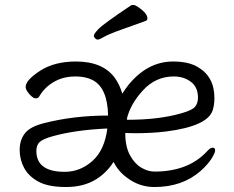

<svg xmlns="http://www.w3.org/2000/svg" viewBox="-20 -733 940 771"><path d="M489 -254Q490 -253 492 -252Q618 -252 708 -278Q751 -290 763 -304Q775 -318 775 -341Q775 -383 746.5 -404.5Q718 -426 678 -426Q605 -426 554 -370Q503 -315 489 -254ZM471 -357Q482 -374 495 -391Q572 -486 675 -486Q737 -486 774 -464Q841 -425 841 -340Q841 -311 834 -290Q813 -226 647 -205Q591 -198 521 -198L483 -199Q483 -145 501.5 -110.5Q520 -76 547 -60Q574 -44 600 -44Q736 -44 811 -125Q824 -140 834 -140Q844 -140 844 -129.5Q844 -119 829.5 -96Q815 -73 785 -46Q712 18 600 18Q540 18 492 -18Q456 -43 436 -83Q409 -40 366 -13Q316 18 245 18Q174 18 134.5 -3.5Q95 -25 77 -58.5Q59 -92 59 -131Q59 -170 79.5 -197Q100 -224 155 -238Q275 -269 414 -269Q412 -381 351 -412Q323 -426 283.5 -426Q244 -426 214 -413Q164 -391 137 -345Q133 -338 123 -338Q113 -338 98 -355Q83 -372 83 -384Q83 -411 140.5 -448.5Q198 -486 285 -486Q394 -486 442 -419Q461 -392 471 -357ZM126 -127Q126 -43 240 -43Q302 -43 351 -86.5Q400 -130 411 -217Q281 -211 192 -186Q152 -175 139 -162.5Q126 -150 126 -127ZM565 -649Q516 -631 467.5 -614Q419 -597 399 -585.5Q379 -574 373 -574Q367 -574 362 -579Q357 -584 357 -590.5Q357 -597 376 -617Q395 -637 507 -712Q509 -713 516 -713Q523 -713 536 -704Q572 -679 572 -659Q572 -652 565 -649Z"/></svg>

Font: ToneOZ-Pinyin-WenKai-Regular
Style: Regular
Weight: 400
Designer: Fontworks Inc.
Foundry: ToneOZ
Version: Version 0.240331